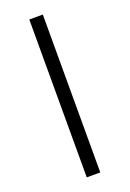

<svg xmlns="http://www.w3.org/2000/svg" viewBox="-137 -750 540 800"><g transform="rotate(-20 132.5 -350.0)"><path d="M103 0H163V-700H103Z"/></g></svg>

Font: Unageo Variable
Style: Regular
Weight: 300
Designer: Richard Sepsi
Foundry: Richard Sepsi
Version: Version 2.200